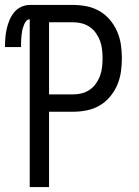

<svg xmlns="http://www.w3.org/2000/svg" viewBox="-40 -755 560 775"><path d="M80 0V-677Q72 -677 66.5 -671Q61 -665 58 -657.5Q55 -650 52.5 -642.5Q50 -635 49 -627.5Q48 -620 47 -612Q46 -604 45.5 -596.5Q45 -589 45 -581Q45 -573 45 -565H-20Q-20 -583 -18.5 -601.5Q-17 -620 -13 -638Q-9 -656 -2 -673Q5 -690 16.5 -704.5Q28 -719 45 -727Q62 -735 80 -735H256Q283 -735 310.5 -729.5Q338 -724 362 -710Q386 -696 404 -674.5Q422 -653 433 -627.5Q444 -602 448 -574.5Q452 -547 452 -520Q452 -492 448 -464.5Q444 -437 433 -411.5Q422 -386 404 -364.5Q386 -343 362 -329Q338 -315 310.5 -309.5Q283 -304 256 -304H158V0ZM256 -374Q274 -374 291 -378.5Q308 -383 322.5 -393Q337 -403 347.5 -418Q358 -433 364 -449.5Q370 -466 372 -484Q374 -502 374 -520Q374 -537 372 -555Q370 -573 364 -589.5Q358 -606 347.5 -621Q337 -636 322.5 -646Q308 -656 291 -660.5Q274 -665 256 -665H158V-374Z"/></svg>

Font: Huly
Style: Regular
Weight: 400
Designer: Belleve Invis
Foundry: Belleve Invis
Version: Version 33.2.5; ttfautohint (v1.8.4)